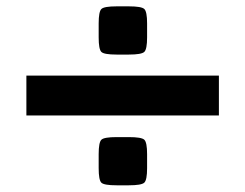

<svg xmlns="http://www.w3.org/2000/svg" viewBox="-20 -590 761 596"><path d="M342 -14.8Q303 -14.8 294.7 -22.9Q286.3 -31 286.3 -68.2V-111.4Q286.3 -148.2 294.8 -156.3Q303.2 -164.4 342 -164.4H379.9Q419.2 -164.4 427.9 -156.3Q436.6 -148.2 436.6 -111.4V-68.2Q436.6 -31.2 427.9 -23Q419.2 -14.8 379.9 -14.8ZM61.9 -231.6V-355.4H659.5V-231.6ZM342 -420.6Q303 -420.6 294.7 -428.8Q286.3 -436.9 286.3 -474.1V-517.3Q286.3 -554 294.8 -562.1Q303.2 -570.3 342 -570.3H379.9Q419.2 -570.3 427.9 -562.1Q436.6 -554 436.6 -517.3V-474.1Q436.6 -437.1 427.9 -428.9Q419.2 -420.6 379.9 -420.6Z"/></svg>

Font: Science Gothic
Style: Regular
Weight: 400
Designer: Thomas Phinney, Vassil Kateliev, Brandon Buerkle
Foundry: Font Detective LLC
Version: Version 1.018